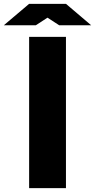

<svg xmlns="http://www.w3.org/2000/svg" viewBox="-95 -970 490 990"><path d="M245.1 -779.8V0H55.2V-779.8ZM89.8 -839.8H-75.2L55.2 -950.2H245.1L375 -839.8H210L149.9 -878.9Z"/></svg>

Font: Cooper Hewitt
Style: Heavy
Weight: 713
Designer: Village Type and Design LLC
Foundry: Cooper Hewitt Smithsonian Design Museum
Version: 1.000